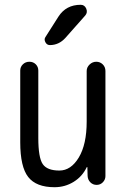

<svg xmlns="http://www.w3.org/2000/svg" viewBox="-20 -780 540 810"><path d="M210 9.8Q132.8 9.8 99.1 -33.2Q65.4 -76.2 65.4 -179.7V-482.4Q65.4 -498 76.7 -508.8Q87.9 -519.5 104 -519.5Q120.1 -519.5 130.9 -508.8Q141.6 -498 141.6 -482.4V-198.2Q141.6 -115.2 160.2 -87.9Q178.7 -60.5 230.5 -60.5Q279.3 -60.5 312.5 -115.7Q345.7 -170.9 345.7 -267.6V-480.5Q345.7 -496.1 357.9 -507.8Q370.1 -519.5 386.2 -519.5Q402.3 -519.5 413.6 -508.3Q424.8 -497.1 424.8 -480.5V-37.1Q424.8 -22.5 414.1 -11.2Q403.3 0 387.7 0Q372.1 0 361.3 -10.7Q350.6 -21.5 349.6 -37.1L348.6 -74.2Q348.6 -75.2 347.7 -75.2Q345.7 -75.2 345.7 -74.2Q327.1 -35.2 290.5 -12.7Q253.9 9.8 210 9.8ZM226.6 -710Q258.8 -759.8 320.3 -759.8Q336.9 -759.8 343.8 -743.7Q350.6 -727.5 339.8 -714.8L255.9 -620.1Q228.5 -589.8 190.4 -589.8Q177.7 -589.8 171.4 -602.1Q165 -614.3 171.9 -624Z"/></svg>

Font: Rounded-X Mgen+ 2m regular
Style: Regular
Weight: 400
Designer: [Source Han Sans]
Ryoko NISHIZUKA  (kana & ideographs); Paul D. Hunt (Latin, Greek & Cyrillic); Wenlong ZHANG  (bopomofo
Version: Version 1.059.20150602